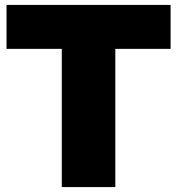

<svg xmlns="http://www.w3.org/2000/svg" viewBox="-20 -760 720 780"><path d="M231 0V-561.5H6.5V-740H673V-561.5H448.5V0Z"/></svg>

Font: Encode Sans SC Black
Style: Regular
Weight: 900
Version: Version 3.002